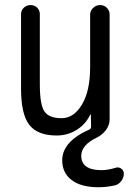

<svg xmlns="http://www.w3.org/2000/svg" viewBox="-20 -540 540 779"><path d="M210 9.8Q132.8 9.8 99.1 -33.2Q65.4 -76.2 65.4 -179.7V-482.4Q65.4 -498 76.7 -508.8Q87.9 -519.5 104 -519.5Q120.1 -519.5 130.9 -508.8Q141.6 -498 141.6 -482.4V-198.2Q141.6 -115.2 160.2 -87.9Q178.7 -60.5 230.5 -60.5Q279.3 -60.5 312.5 -115.7Q345.7 -170.9 345.7 -267.6V-480.5Q345.7 -496.1 357.9 -507.8Q370.1 -519.5 386.2 -519.5Q402.3 -519.5 413.6 -508.3Q424.8 -497.1 424.8 -480.5V-56.6Q424.8 -32.2 409.7 -12.2Q394.5 7.8 372.1 18.6Q310.5 47.9 309.6 91.8Q309.6 149.4 389.6 150.4Q418.9 150.4 449.2 140.6Q460.9 136.7 471.7 144Q482.4 151.4 482.4 164.1Q482.4 180.7 472.2 194.3Q461.9 208 447.3 211.9Q412.1 219.7 379.9 219.7Q308.6 219.7 270.5 190.4Q232.4 161.1 232.4 110.4Q232.4 34.2 342.8 -14.6Q349.6 -17.6 349.6 -27.3L348.6 -74.2Q348.6 -75.2 347.7 -75.2Q345.7 -75.2 345.7 -74.2Q327.1 -35.2 290.5 -12.7Q253.9 9.8 210 9.8Z"/></svg>

Font: Rounded Mgen+ 2m regular
Style: Regular
Weight: 400
Designer: [Source Han Sans]
Ryoko NISHIZUKA  (kana & ideographs); Paul D. Hunt (Latin, Greek & Cyrillic); Wenlong ZHANG  (bopomofo
Version: Version 1.059.20150602